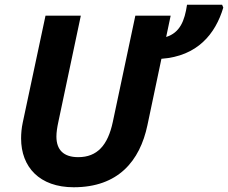

<svg xmlns="http://www.w3.org/2000/svg" viewBox="-20 -780 962 810"><path d="M291 10C478 10 570 -100 602 -252L661 -532C813 -543 889 -637 922 -748L917 -760H769C759 -692 739 -642 681 -624L700 -714H551L456 -266C435 -167 390 -117 310 -117C248 -117 218 -148 218 -204C218 -221 221 -242 226 -265L321 -714H172L76 -263C71 -240 69 -217 69 -196C69 -75 147 10 291 10Z"/></svg>

Font: Noto Sans
Style: Bold Italic
Weight: 700
Italic angle: -12°
Designer: Monotype Design Team
Foundry: Monotype Imaging Inc.
Version: Version 2.013